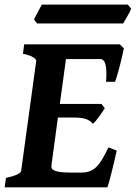

<svg xmlns="http://www.w3.org/2000/svg" viewBox="-25 -806 584 826"><path d="M477.1 -158.2Q472.7 -137.2 466.8 -112.5Q460.9 -87.9 455.3 -65.2Q449.7 -42.5 444.8 -24.9Q439.9 -7.3 437 0H-4.9L0.5 -40.5Q32.2 -47.4 48.6 -55.4Q64.9 -63.5 65.9 -70.3L130.9 -544.4Q131.8 -550.3 118.7 -559.1Q105.5 -567.9 73.7 -574.7L79.1 -615.2H490.7L507.8 -598.1Q505.4 -585.4 500.7 -564.9Q496.1 -544.4 490.5 -522.9Q484.9 -501.5 479.2 -482.4Q473.6 -463.4 469.7 -454.1H431.2Q435.1 -499.5 429.4 -525.6Q423.8 -551.8 406.7 -551.8H258.8L232.4 -358.9H411.6L425.8 -340.3Q421.4 -333.5 414.8 -323.7Q408.2 -314 401.1 -304Q394 -293.9 387 -285.6Q379.9 -277.3 374.5 -273.4Q368.7 -280.8 361.6 -285.6Q354.5 -290.5 344.7 -293.9Q335 -297.4 321.3 -298.8Q307.6 -300.3 288.6 -300.3H224.1L196.3 -94.7Q195.3 -87.4 197.8 -81.8Q200.2 -76.2 209.5 -72Q218.8 -67.9 236.6 -65.7Q254.4 -63.5 284.7 -63.5H325.2Q346.2 -63.5 361.8 -69.6Q377.4 -75.7 390.6 -88.9Q403.8 -102.1 415.8 -122.6Q427.7 -143.1 441.4 -171.9ZM539.1 -769Q537.6 -763.7 533 -754.6Q528.3 -745.6 522.7 -735.8Q517.1 -726.1 512.2 -717.5Q507.3 -709 504.9 -705.1H134.3L121.6 -721.7Q123.5 -726.6 127.9 -735.4Q132.3 -744.1 137.5 -753.9Q142.6 -763.7 147.5 -772.5Q152.3 -781.2 155.3 -786.1H524.9Z"/></svg>

Font: Gentium Book Basic
Style: Bold Italic
Weight: 700
Italic angle: -8°
Designer: J. Victor Gaultney and Annie Olsen
Foundry: SIL International
Version: Version 1.102; 2013; Maintenance release